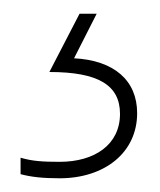

<svg xmlns="http://www.w3.org/2000/svg" viewBox="-20 -86 233 280"><path d="M180 79C180 31 146 2 88 -1L121 -66H96L52 19C123 19 155 38 155 80C155 125 118 150 67 150C42 150 27 149 10 144V168C25 172 42 174 67 174C132 174 180 137 180 79Z"/></svg>

Font: Noto Sans Malayalam UI Thin
Style: Regular
Weight: 100
Designer: Jelle Bosma - Monotype Design Team
Foundry: Monotype Imaging Inc.
Version: Version 2.104